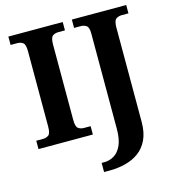

<svg xmlns="http://www.w3.org/2000/svg" viewBox="-134 -826 1067 1177"><g transform="rotate(-15 399.0 -237.0)"><path d="M28 0V-53H70Q92 -53 106.5 -64Q121 -75 121 -118V-596Q121 -639 106.5 -650Q92 -661 70 -661H28V-714H373V-661H331Q309 -661 294.5 -650Q280 -639 280 -596V-118Q280 -75 294.5 -64Q309 -53 331 -53H373V0ZM380 240V182H398Q430 182 459 165Q488 148 506 109Q524 70 524 3V-600Q524 -640 509 -650.5Q494 -661 473 -661H431V-714H776V-661H734Q712 -661 697 -650Q682 -639 682 -596V2Q682 70 660 116Q638 162 600.5 189Q563 216 515 228Q467 240 416 240Z"/></g></svg>

Font: Noto Serif NP Hmong
Style: Regular
Weight: 400
Designer: Dalton Maag Ltd
Foundry: Dalton Maag Ltd
Version: Version 1.001